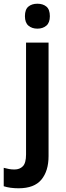

<svg xmlns="http://www.w3.org/2000/svg" viewBox="-66 -772 353 1032"><path d="M68 -685Q68 -721 86.5 -736.5Q105 -752 135 -752Q165 -752 183.5 -736.5Q202 -721 202 -685Q202 -650 183 -634Q164 -618 135 -618Q106 -618 87 -634Q68 -650 68 -685ZM34 240Q-12 240 -46 229V130Q-31 134 -17.5 136.5Q-4 139 12 139Q40 139 57 121.5Q74 104 74 58V-543H195V67Q195 147 156.5 193.5Q118 240 34 240Z"/></svg>

Font: Noto Sans SemiCondensed SemiBold
Style: Regular
Weight: 600
Width: 4
Designer: Monotype Design Team
Foundry: Monotype Imaging Inc.
Version: Version 2.013; ttfautohint (v1.8.4.7-5d5b)